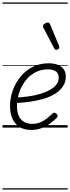

<svg xmlns="http://www.w3.org/2000/svg" viewBox="-20 -1030 566 1550"><path d="M233 19Q173 19 135 -6.5Q97 -32 79 -75Q61 -118 61 -172Q61 -239 83.5 -301Q106 -363 147 -412.5Q188 -462 245 -490.5Q302 -519 373 -519Q420 -519 451 -505Q482 -491 496.5 -467.5Q511 -444 511 -413Q511 -367 487.5 -332Q464 -297 423 -272Q382 -247 329 -231.5Q276 -216 217 -208Q158 -200 98 -198L111 -243Q162 -245 211.5 -252Q261 -259 304.5 -272Q348 -285 382 -303.5Q416 -322 435 -347Q454 -372 454 -403Q454 -437 431.5 -453.5Q409 -470 366 -470Q308 -470 261.5 -444Q215 -418 183 -375Q151 -332 134 -279.5Q117 -227 117 -173Q117 -124 132.5 -92.5Q148 -61 175.5 -45.5Q203 -30 239 -30Q277 -30 307 -43Q337 -56 361 -75.5Q385 -95 404 -113Q414 -121 421.5 -120Q429 -119 436 -112Q443 -105 445 -96.5Q447 -88 438 -79Q415 -55 383 -32Q351 -9 313.5 5Q276 19 233 19ZM434 -628Q429 -628 425.5 -630Q422 -632 418 -639L329 -808Q328 -812 327 -815Q326 -818 327 -822Q328 -829 334.5 -834.5Q341 -840 350 -844Q359 -848 367 -848Q378 -848 385 -832L457 -659Q458 -655 458.5 -652Q459 -649 459 -646Q457 -637 449 -632.5Q441 -628 434 -628ZM0 490H526V500H0ZM0 -20H526V0H0ZM0 -505H526V-500H0ZM0 -1010H526V-1000H0Z"/></svg>

Font: Playwrite BE VLG Guides
Style: Regular
Weight: 400
Designer: Veronika Burian, José Scaglione
Foundry: TypeTogether
Version: Version 1.003